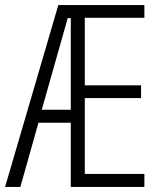

<svg xmlns="http://www.w3.org/2000/svg" viewBox="-21 -734 634 754"><path d="M546 0H257V-252H130L59 0H-1L208 -714H546V-664H312V-399H533V-349H312V-51H546ZM143 -303H257V-663H245Z"/></svg>

Font: Noto Sans Myanmar ExtraCondensed Light
Style: Regular
Weight: 300
Width: 2
Designer: Monotype Design Team
Foundry: Monotype Imaging Inc.
Version: Version 2.107; ttfautohint (v1.8.4.7-5d5b)